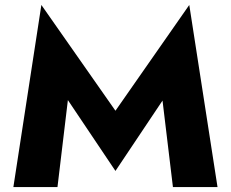

<svg xmlns="http://www.w3.org/2000/svg" viewBox="-20 -755 931 775"><path d="M254 -351 212 0H34L147 -735L446 -308L744 -735L858 0H678L636 -349L446 -65Z"/></svg>

Font: renner_700bold
Style: Bold
Weight: 700
Version: Version 003.000 ; ttfautohint (v0.97) -l 8 -r 50 -G 200 -x 1